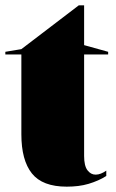

<svg xmlns="http://www.w3.org/2000/svg" viewBox="-20 -684 435 719"><path d="M230 15Q139 15 99.5 -34.5Q60 -84 60 -181V-480H0V-490L60 -500L275 -664H295V-515L385 -490V-480H295V-100Q295 -63 307.5 -46.5Q320 -30 338 -30Q348 -30 358 -34Q368 -38 378 -45V-25Q364 -16 347 -8.5Q330 -1 311.5 4.5Q293 10 272.5 12.5Q252 15 230 15Z"/></svg>

Font: Kalnia Thin
Style: Regular
Weight: 100
Version: Version 1.105